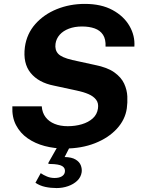

<svg xmlns="http://www.w3.org/2000/svg" viewBox="-20 -752 729 985"><path d="M270.4 212.8Q239.8 212.8 212 206.8Q184.1 200.8 161.8 185.6L188.9 136.3Q202.5 145.8 220.7 153.4Q238.8 161.1 260.1 161.1Q283.1 161.1 296.9 152.8Q310.6 144.6 312.9 130.1Q315.9 110.3 299 100Q282 89.7 236.5 89.2Q230.2 89.2 228.2 87.5Q226.2 85.7 230.1 79.8L278.2 -5H341.5L311.6 53.6Q348 54.3 367.8 66.4Q387.7 78.4 394.5 96.2Q401.3 113.9 399 131.5Q395.2 157 376.2 175.2Q357.2 193.3 329.3 203Q301.3 212.8 270.4 212.8ZM311.4 10Q258.5 10 209.2 -2.9Q160 -15.9 121.8 -42.5Q83.5 -69.2 62.2 -110Q40.8 -150.8 43.4 -206.6H194.2Q196.5 -173.7 213.8 -151Q231 -128.3 260.2 -116.5Q289.3 -104.6 327.4 -104.6Q366.3 -104.6 399.9 -114.6Q433.6 -124.6 455.9 -144.7Q478.2 -164.8 482.6 -195.6Q486.6 -222.8 473.1 -240.4Q459.6 -258 434.1 -269.1Q408.5 -280.1 375.2 -287.1L256.6 -312.7Q177.6 -328.2 137.2 -377.8Q96.8 -427.3 107.7 -510.7Q117.2 -578.7 161 -628.4Q204.9 -678.1 271.5 -705.1Q338 -732 415.4 -732Q499.5 -732 557.4 -700.5Q615.2 -669.1 644.2 -618.9Q673.2 -568.8 669.4 -512.8H521.5Q523.3 -550.8 508.5 -573.5Q493.6 -596.2 465.9 -606.1Q438.1 -616.1 400.8 -616.1Q362.8 -616.1 333.4 -604.9Q303.9 -593.7 286.2 -573.7Q268.5 -553.6 264.8 -527.5Q260.5 -496.1 278.1 -476.6Q295.8 -457.1 350.2 -444.3L467 -418.8Q531.3 -406.1 566.7 -380.6Q602.1 -355.2 616.9 -323Q631.7 -290.8 633.2 -257.6Q634.6 -224.5 630.6 -196.2Q622.4 -138 579.3 -91.2Q536.2 -44.4 467.1 -17.2Q398 10 311.4 10Z"/></svg>

Font: Public Sans Thin
Style: Italic
Weight: 100
Italic angle: -8°
Designer: The Public Sans project authors (U.S. Web Design System). Libre Franklin designed by Pablo Impallari and Rodrigo Fuenzal
Version: Version 2.000